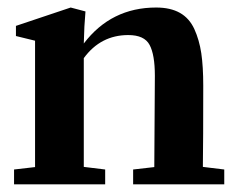

<svg xmlns="http://www.w3.org/2000/svg" viewBox="-20 -480 625 500"><path d="M16.6 0V-38.6L71.3 -44.9V-374L21.5 -386.2V-412.6L164.1 -460.4L202.6 -450.2Q199.2 -413.6 198.2 -366.7Q269.5 -460.4 386.7 -460.4Q423.8 -460.4 448.5 -446.5Q473.1 -432.6 486.1 -404.3Q499 -376 504.2 -341.3Q509.3 -306.6 509.3 -256.8Q509.3 -113.8 508.3 -45.4L564 -38.6V0H326.7V-38.6L381.8 -44.9Q383.3 -276.4 383.3 -282.7Q383.3 -337.4 369.6 -363Q356 -388.7 314 -388.7Q242.2 -388.7 198.2 -328.6V-45.4L253.9 -38.6V0Z"/></svg>

Font: Elstob 8pt
Style: Bold
Weight: 700
Designer: Peter S. Baker
Version: Version 1.015